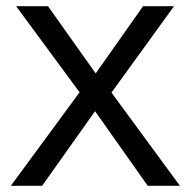

<svg xmlns="http://www.w3.org/2000/svg" viewBox="-20 -600 618 620"><path d="M15 0H116L287 -241L457 0H561L340 -301L542 -580H442L289 -363L135 -580H32L237 -302Z"/></svg>

Font: Charger Pro
Style: Bd
Weight: 700
Designer: Jasper
Foundry: Cannot Into Space Fonts
Version: Version 1.09